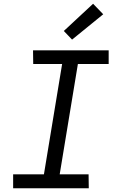

<svg xmlns="http://www.w3.org/2000/svg" viewBox="-20 -1003 640 1023"><path d="M453 0H50V-74H214L311 -662H157L156 -735H559V-662H395L298 -74H452ZM364 -792 320 -838 476 -983 530 -927Z"/></svg>

Font: Iosevka HT Extended
Style: Italic
Weight: 400
Width: 7
Italic angle: -9°
Monospace: yes
Designer: Belleve Invis
Foundry: Belleve Invis
Version: Version 32.3.0; ttfautohint (v1.8.4)